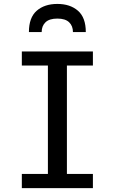

<svg xmlns="http://www.w3.org/2000/svg" viewBox="-20 -972 593 992"><path d="M92.8 -73.2H227.5V-633.3H92.8V-706.1H460V-633.3H325.7V-73.2H460V0H92.8ZM276.4 -951.7Q342.3 -951.7 382.8 -916.5Q423.3 -881.3 423.3 -806.2H356.9Q356.9 -837.9 337.2 -856.9Q317.4 -876 276.4 -876Q234.9 -876 215.1 -856.9Q195.3 -837.9 195.3 -806.2H129.4Q129.4 -881.3 169.7 -916.5Q210 -951.7 276.4 -951.7Z"/></svg>

Font: Monda
Style: Regular
Weight: 400
Designer: Vernon Adams
Foundry: Vernon Adams
Version: Version 2.100; ttfautohint (v1.8.3)